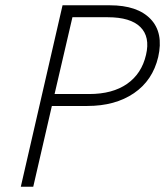

<svg xmlns="http://www.w3.org/2000/svg" viewBox="-20 -710 628 730"><path d="M59.1 0 217.8 -689.9H397.5Q502.4 -689.9 552.5 -637.7Q602.5 -585.4 581.5 -493.2Q560.5 -404.3 489.3 -355.7Q418 -307.1 312 -307.1H177.2L106.4 0ZM187.5 -352.5H319.3Q407.7 -352.5 463.1 -391.1Q518.6 -429.7 535.2 -501.5Q551.3 -569.8 513.7 -607.2Q476.1 -644.5 389.2 -644.5H255.4Z"/></svg>

Font: HK Grotesk Light Legacy Italic
Style: Regular
Weight: 300
Italic angle: -13°
Designer: Alfredo Marco Pradil
Foundry: Hanken Design Co.
Version: Version 2.022;PS 002.022;hotconv 1.0.88;makeotf.lib2.5.64775